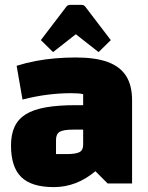

<svg xmlns="http://www.w3.org/2000/svg" viewBox="-20 -750 605 785"><path d="M200 15Q109 15 67 -26Q25 -67 25 -155Q25 -200 39.5 -231.5Q54 -263 85 -282.5Q116 -302 166.5 -311Q217 -320 290 -320H350V-220H278Q239 -220 224 -211Q209 -202 209 -178V-120H251Q290 -120 305 -128Q320 -136 320 -158V-365Q305 -369 270 -369Q225 -369 176 -363Q127 -357 72 -343L48 -481Q86 -493 125.5 -500.5Q165 -508 206.5 -511.5Q248 -515 290 -515Q370 -515 420.5 -496.5Q471 -478 495.5 -439.5Q520 -401 520 -340V0H420L370 -50Q293 15 200 15ZM197 -537 147 -586 250 -721Q256 -730 266 -730H314Q324 -730 330 -721L433 -586L383 -537L290 -610Z"/></svg>

Font: Changa ExtraLight ExtraBold
Style: Regular
Weight: 800
Version: Version 3.002; ttfautohint (v1.8.2)